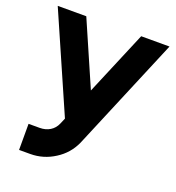

<svg xmlns="http://www.w3.org/2000/svg" viewBox="-130 -604 845 920"><g transform="rotate(20 292.5 -144.0)"><path d="M7.7 -500 225 -4 212.3 25.7Q201.3 51.3 179 65Q156.3 79 126.3 79H69.7V212H126.3Q193.7 212 250.7 175.3Q307.3 139.7 334.7 78.7L577.7 -500H433.3L295.7 -173.3L153.3 -500Z"/></g></svg>

Font: Unageo Variable
Style: Regular
Weight: 300
Designer: Richard Sepsi
Foundry: Richard Sepsi
Version: Version 2.200